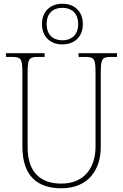

<svg xmlns="http://www.w3.org/2000/svg" viewBox="-20 -999 661 1029"><path d="M314 -761C376 -761 424 -799 424 -870C424 -941 376 -979 314 -979C253 -979 205 -941 205 -870C205 -799 253 -761 314 -761ZM315 -783C266 -783 230 -811 230 -870C230 -930 266 -957 315 -957C362 -957 399 -930 399 -870C399 -811 362 -783 315 -783ZM309 10C452 10 520 -88 520 -211V-606C520 -683 526 -694 576 -694H607V-714H401V-694H436C486 -694 492 -683 492 -606V-213C492 -109 439 -15 308 -15C198 -15 128 -75 128 -210V-606C128 -683 134 -694 184 -694H219V-714H12V-694H44C94 -694 100 -683 100 -607V-214C100 -52 184 10 309 10Z"/></svg>

Font: Noto Serif Myanmar SemiCondensed Thin
Style: Regular
Weight: 100
Width: 4
Designer: Ben Mitchell and the Monotype Design Team
Foundry: Monotype Imaging Inc.
Version: Version 2.106